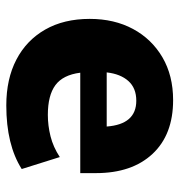

<svg xmlns="http://www.w3.org/2000/svg" viewBox="0 -559 570 610"><g transform="rotate(-90 285.0 -254.0)"><path d="M272 11Q162 11 101 -54.5Q40 -120 40 -234V-284H359Q352 -339 319.5 -363Q287 -387 225 -387Q191 -387 157 -378.5Q123 -370 91 -349L53 -470Q130 -519 255 -519Q339 -519 400.5 -487Q462 -455 496 -395.5Q530 -336 530 -254Q530 -176 498 -116.5Q466 -57 408 -23Q350 11 272 11ZM270 -106Q310 -106 332.5 -131Q355 -156 360 -200H188Q195 -106 270 -106Z"/></g></svg>

Font: Mulish Black
Style: Regular
Weight: 900
Designer: Vernon Adams
Foundry: Vernon Adams
Version: Version 3.603; ttfautohint (v1.8.3)